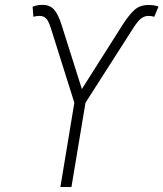

<svg xmlns="http://www.w3.org/2000/svg" viewBox="-20 -753 658 773"><path d="M223.1 0 279.3 -339.4 184.6 -640.1Q174.8 -670.4 164.8 -679.7Q154.8 -689 139.2 -689Q132.8 -689 126.2 -688Q119.6 -687 114.3 -685.5L111.3 -726.1Q122.6 -730 131.1 -731.7Q139.6 -733.4 149.9 -733.4Q179.7 -733.9 197 -715.1Q214.4 -696.3 228.5 -650.9L309.6 -394.5L473.1 -652.3Q500 -694.3 522 -713.6Q543.9 -732.9 577.1 -732.9Q587.9 -732.9 597.9 -731.7Q607.9 -730.5 618.2 -726.6L601.1 -685.5Q596.7 -687 590.6 -688Q584.5 -689 578.1 -689Q562.5 -689 549.1 -679.4Q535.6 -669.9 516.6 -640.1L324.2 -339.4L267.6 0Z"/></svg>

Font: Inter 28pt ExtraLight
Style: Italic
Weight: 250
Italic angle: -9.3988°
Designer: Rasmus Andersson
Foundry: rsms
Version: Version 4.001;git-66647c0bb